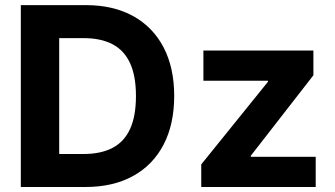

<svg xmlns="http://www.w3.org/2000/svg" viewBox="-20 -748 1339 768"><path d="M321.3 0H131.8V-132H314.3Q382.9 -132 429.6 -156.2Q476.4 -180.3 500.1 -231.7Q523.8 -283.1 523.8 -364.1Q523.8 -444.9 500 -496Q476.2 -547.2 429.6 -571.3Q383.1 -595.5 314.6 -595.5H128.5V-727.5H323.4Q433.2 -727.5 512.3 -683.9Q591.4 -640.3 634.1 -558.9Q676.8 -477.4 676.8 -364.1Q676.8 -250.6 634 -168.9Q591.3 -87.3 511.7 -43.7Q432.1 0 321.3 0ZM216.8 -727.5V0H63.3V-727.5ZM785 0V-90.4L1051.8 -420.9V-425H793.6V-545.9H1233.6V-446.9L983.2 -125V-120.9H1242.8V0Z"/></svg>

Font: GitLab Sans
Style: Regular
Weight: 400
Designer: Rasmus Andersson
Foundry: Modifications by GitLab B.V., manufactured by rsms
Version: Version 4.000;git-c8fb6b7